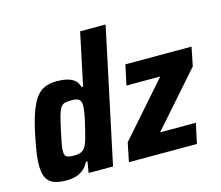

<svg xmlns="http://www.w3.org/2000/svg" viewBox="-105 -880 1182 1026"><g transform="rotate(-15 486.0 -367.5)"><path d="M144 8Q101 8 73.5 -2.5Q46 -13 33 -38.5Q20 -64 20 -109Q20 -136 25 -172.5Q30 -209 40 -257Q55 -333 72 -383Q89 -433 110 -463Q131 -493 159.5 -505.5Q188 -518 227 -518Q259 -518 284 -512Q309 -506 325.5 -492Q342 -478 348 -454H357L418 -743H559L401 0H266L276 -62H268Q253 -33 232.5 -18Q212 -3 189.5 2.5Q167 8 144 8ZM217 -110Q235 -110 248 -114Q261 -118 270.5 -127.5Q280 -137 286 -153Q291 -164 296.5 -184Q302 -204 308 -228.5Q314 -253 319.5 -277.5Q325 -302 328 -323Q331 -344 331 -355Q331 -381 319 -390Q307 -399 278 -399Q255 -399 241 -395.5Q227 -392 217.5 -378Q208 -364 200 -335Q192 -306 181 -255Q172 -214 167.5 -188.5Q163 -163 163 -147Q163 -131 168.5 -123Q174 -115 186 -112.5Q198 -110 217 -110ZM489 0 510 -104 769 -399H582L606 -510H972L951 -406L691 -111H889L865 0Z"/></g></svg>

Font: Saira SemiCondensed
Style: Bold Italic
Weight: 700
Width: 4
Italic angle: -12°
Designer: Hector Gatti with collaboration of the Omnibus-Type team
Foundry: Omnibus-Type
Version: Version 1.101